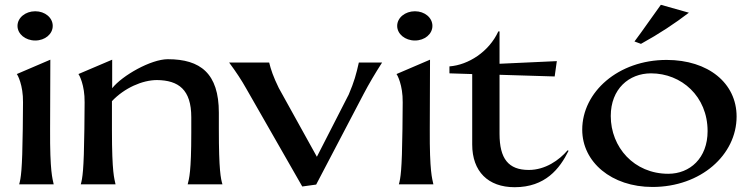

<svg xmlns="http://www.w3.org/2000/svg" viewBox="-20 -769 3137 801"><path d="M60 0H204C199 -25 188 -51 189 -231L190 -520L50 -460C53 -458 77 -414 76 -342L75 -231C73 -57 67 -25 60 0ZM127 -600C168 -600 200 -627 200 -661C200 -695 168 -722 127 -722C86 -722 53 -695 53 -661C53 -627 86 -600 127 -600Z M317 0H462C457 -25 447 -46 447 -226V-347C499 -402 574 -435 635 -435C725 -434 778 -395 778 -280V-216C778 -51 769 -24 763 0H908C901 -24 893 -57 893 -231V-299C893 -463 816 -522 680 -522C610 -522 490 -454 448 -401V-520L307 -460C310 -458 334 -414 333 -342L332 -231C330 -57 324 -25 317 0Z M1299 1 1497 -377C1519 -419 1545 -463 1574 -508H1477C1466 -459 1458 -429 1435 -375L1302 -115L1143 -402C1120 -449 1110 -479 1103 -508H936C965 -469 988 -434 1007 -400L1241 9Z M1644 0H1788C1783 -25 1772 -51 1773 -231L1774 -520L1634 -460C1637 -458 1661 -414 1660 -342L1659 -231C1657 -57 1651 -25 1644 0ZM1711 -600C1752 -600 1784 -627 1784 -661C1784 -695 1752 -722 1711 -722C1670 -722 1637 -695 1637 -661C1637 -627 1670 -600 1711 -600Z M1855 -492V-463L1950 -460V-166C1950 -54 2016 12 2127 12C2255 12 2315 -65 2352 -140L2348 -142C2313 -101 2255 -60 2186 -60C2101 -60 2064 -107 2064 -211V-457L2294 -450L2303 -514L2064 -503V-638H2059C2020 -553 1934 -498 1855 -492Z M2702 11C2904 11 3053 -123 3053 -283C3053 -422 2935 -519 2761 -519C2559 -519 2409 -385 2409 -228C2409 -93 2531 11 2702 11ZM2768 -44C2625 -44 2528 -155 2528 -285C2528 -398 2604 -463 2696 -463C2823 -463 2932 -367 2932 -222C2932 -109 2858 -44 2768 -44ZM2627 -596 2654 -586C2732 -629 2795 -671 2854 -716L2737 -749C2701 -700 2664 -645 2627 -596Z"/></svg>

Font: Coconat Demi
Style: Regular
Weight: 400
Designer: Sara Lavazza
Foundry: Collletttivo
Version: Version 1.000;Glyphs 3.2 (3217)